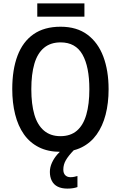

<svg xmlns="http://www.w3.org/2000/svg" viewBox="-20 -882 709 1128"><path d="M618 -358Q618 -276 600.5 -208.5Q583 -141 548 -92Q513 -43 460 -16.5Q407 10 335 10Q262 10 208.5 -17Q155 -44 120.5 -93Q86 -142 69 -210Q52 -278 52 -359Q52 -473 83 -555Q114 -637 177 -681Q240 -725 336 -725Q431 -725 493.5 -678.5Q556 -632 587 -549.5Q618 -467 618 -358ZM164 -358Q164 -270 182 -208.5Q200 -147 238.5 -114.5Q277 -82 335 -82Q394 -82 431.5 -114Q469 -146 487 -208Q505 -270 505 -358Q505 -490 464.5 -561.5Q424 -633 336 -633Q277 -633 238.5 -601Q200 -569 182 -507.5Q164 -446 164 -358ZM476 -862V-784H199V-862ZM352 114Q352 136 363.5 147.5Q375 159 394 159Q407 159 417.5 156.5Q428 154 435 152V217Q424 221 409.5 223.5Q395 226 376 226Q342 226 319 214.5Q296 203 284.5 180.5Q273 158 273 128Q273 101 285 74.5Q297 48 317 25Q337 2 361 -15L414 0Q382 33 367 59Q352 85 352 114Z"/></svg>

Font: Noto Sans Display SemiCondensed Medium
Style: Regular
Weight: 500
Width: 4
Designer: Monotype Design Team
Foundry: Monotype Imaging Inc.
Version: Version 2.003